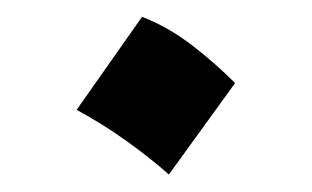

<svg xmlns="http://www.w3.org/2000/svg" viewBox="-20 -429 367 226"><path d="M147.2 -409.2 70.2 -299.7Q100.5 -283.4 128.1 -263.6Q155.8 -243.9 178.8 -223.6L256.7 -331.2Q233.8 -354.3 205.9 -375.8Q178 -397.3 147.2 -409.2Z"/></svg>

Font: Pinar-VF
Style: Regular
Weight: 300
Designer: Amin Abedi
Version: Version 3.0